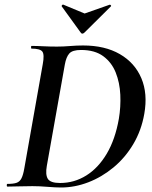

<svg xmlns="http://www.w3.org/2000/svg" viewBox="-20 -829 676 853"><path d="M251 4Q227 4 191 1Q155 -2 124 -2Q91 -2 63.5 -1Q36 0 13 0Q10 0 10 -6Q10 -12 13 -12Q40 -12 54 -17Q68 -22 75.5 -37Q83 -52 88 -81L170 -544Q178 -587 168 -600Q158 -613 120 -613Q118 -613 118 -619Q118 -625 120 -625Q143 -625 171.5 -623.5Q200 -622 233 -622Q261 -622 291 -624.5Q321 -627 349 -627Q446 -627 512.5 -588.5Q579 -550 608 -481.5Q637 -413 621 -323Q608 -249 572 -188.5Q536 -128 484 -85Q432 -42 372 -19Q312 4 251 4ZM247 -16Q310 -16 363.5 -49.5Q417 -83 454.5 -146.5Q492 -210 508 -301Q517 -354 514.5 -408Q512 -462 494 -507Q476 -552 438.5 -579.5Q401 -607 340 -607Q302 -607 288 -591.5Q274 -576 268 -542L188 -92Q181 -53 192.5 -34.5Q204 -16 247 -16ZM338 -685 254 -801Q253 -803 256 -806.5Q259 -810 262 -808L356 -769L467 -808Q469 -809 472 -806Q475 -803 473 -801L356 -685Q345 -674 338 -685Z"/></svg>

Font: Cormorant
Style: Bold Italic
Weight: 700
Italic angle: -10°
Designer: Christian Thalmann (Catharsis Fonts)
Foundry: Catharsis Fonts
Version: Version 4.000